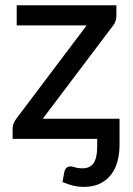

<svg xmlns="http://www.w3.org/2000/svg" viewBox="-20 -528 505 730"><path d="M434.5 23.5Q434.5 54.5 427.2 83.2Q420 112 403.8 134Q387.5 156 361.8 169.2Q336 182.5 299 182.5Q278 182.5 259 178Q240 173.5 217.5 164L225 124Q228.5 112 235 108.2Q241.5 104.5 247.5 104.5Q254 104.5 265.5 108.2Q277 112 293 112Q323 112 336.2 91.8Q349.5 71.5 349.5 30.5V0H28V-41Q28 -48 31.5 -57.8Q35 -67.5 41.5 -76L309.5 -431.5H43.5V-508H422.5V-467Q422.5 -456.5 418.8 -446.5Q415 -436.5 409 -429.5L142.5 -76.5H434.5Z"/></svg>

Font: Lato 2
Style: Regular
Weight: 500
Designer: Lukasz Dziedzic with Adam Twardoch and Botio Nikoltchev
Foundry: tyPoland Lukasz Dziedzic
Version: Version 2.015; 2015-08-06; http://www.latofonts.com/